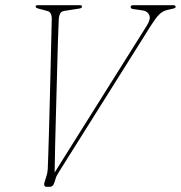

<svg xmlns="http://www.w3.org/2000/svg" viewBox="-20 -720 697 740"><path d="M483.5 -693.5Q483.5 -700 494 -700H647.5Q657 -700 657 -693.5Q657 -689 646 -686.5L624 -681.5Q606.5 -677 593.2 -663.8Q580 -650.5 561 -620.5L208.5 -59.5Q203.5 -51.5 200 -45.2Q196.5 -39 195 -33.5L189.5 -16.5Q184.5 0 172.5 0H160Q152.5 0 150.8 -6Q149 -12 152 -19L159 -41Q163 -52.5 164 -68Q164.5 -81.5 166 -122.2Q167.5 -163 169 -220.2Q170.5 -277.5 172.2 -341.5Q174 -405.5 175.2 -466Q176.5 -526.5 177.8 -574.2Q179 -622 179.5 -646.5Q180 -673 163 -677.5L127.5 -687Q117.5 -689.5 117.5 -695Q117.5 -700 125 -700H289Q296 -700 296 -694.5Q296 -688.5 285.5 -687L228 -678Q215.5 -676 211.2 -666.8Q207 -657.5 206.5 -646Q205 -615.5 203.2 -559.2Q201.5 -503 199.8 -433.8Q198 -364.5 196 -293.2Q194 -222 192.5 -159.2Q191 -96.5 190.5 -55L546 -621.5Q562 -646.5 555.2 -662Q548.5 -677.5 529 -680L494 -685Q483.5 -686 483.5 -693.5Z"/></svg>

Font: Fraunces 144pt Soft Thin
Style: Italic
Weight: 100
Italic angle: -16°
Version: Version 1.000;[0bf87f6ff]